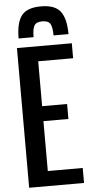

<svg xmlns="http://www.w3.org/2000/svg" viewBox="-70 -1160 577 1198"><g transform="rotate(-5 219.0 -560.5)"><path d="M343.8 -406.2H187.5V-93.8H406.2V0H62.5V-875H406.2V-781.2H187.5V-500H343.8ZM78.1 -933.6Q78.1 -1031.2 112.1 -1076.2Q146 -1121.1 234.4 -1121.1Q321.8 -1121.1 356.2 -1075.7Q390.6 -1030.3 390.6 -933.6H296.9Q296.9 -983.4 284.9 -1005.4Q272.9 -1027.3 234.4 -1027.3Q195.8 -1027.3 183.8 -1005.1Q171.9 -982.9 171.9 -933.6Z"/></g></svg>

Font: Oswald
Style: Stencbab
Weight: 400
Designer: Mathieu Le Lay
Foundry: Mathieu Le Lay
Version: Version 1.000